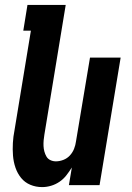

<svg xmlns="http://www.w3.org/2000/svg" viewBox="-20 -755 540 783"><path d="M152 8Q126 8 103.5 -1.5Q81 -11 66 -29.5Q51 -48 43 -71.5Q35 -95 33 -120.5Q31 -146 32.5 -172Q34 -198 39 -223L106 -630H75L92 -735H248L161 -206Q159 -195 158 -183Q157 -171 157.5 -159.5Q158 -148 161 -137Q164 -126 169.5 -116.5Q175 -107 185.5 -102Q196 -97 208 -97Q223 -97 238.5 -103Q254 -109 265 -121Q276 -133 282 -148Q288 -163 290 -179L347 -520H472L386 0H261L273 -72Q263 -56 251 -40.5Q239 -25 223 -14Q207 -3 188.5 2.5Q170 8 152 8Z"/></svg>

Font: Iosevka Extrabold
Style: Italic
Weight: 800
Italic angle: -9°
Monospace: yes
Designer: Belleve Invis
Foundry: Belleve Invis
Version: Version 32.5.0; ttfautohint (v1.8.4)